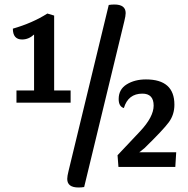

<svg xmlns="http://www.w3.org/2000/svg" viewBox="-20 -740 835 851"><path d="M462 -718Q474 -720 487 -720Q537 -720 537 -682Q537 -670 531 -646L353 89Q341 91 328 91Q278 91 278 53Q278 41 284 17ZM293 -339V-285H53V-339H131V-587Q107 -565 78 -565Q37 -565 37 -613Q124 -638 190 -680L220 -671V-339ZM627 -388Q753 -388 753 -276Q753 -232 728.5 -198.5Q704 -165 621 -84Q618 -82 610 -75Q602 -68 597 -65H761L757 0H505L501 -52Q597 -154 601 -158Q661 -222 661 -272Q661 -325 611 -325Q548 -325 529 -261Q506 -268 506 -301Q506 -344 541.5 -366Q577 -388 627 -388Z"/></svg>

Font: Sansita
Style: Regular
Weight: 400
Designer: Pablo Cosgaya
Foundry: Omnibus-Type
Version: Version 1.006;hotconv 1.0.109;makeotfexe 2.5.65596